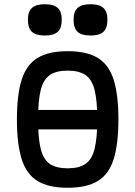

<svg xmlns="http://www.w3.org/2000/svg" viewBox="-20 -874 640 908"><path d="M102 -262V-354H498V-262ZM300 14Q210 14 157.5 -18Q105 -50 82.5 -121.5Q60 -193 60 -309Q60 -426 82.5 -497Q105 -568 157.5 -600Q210 -632 300 -632Q390 -632 442.5 -600Q495 -568 517.5 -497Q540 -426 540 -309Q540 -193 517.5 -121.5Q495 -50 442.5 -18Q390 14 300 14ZM300 -78Q354 -78 384.5 -99Q415 -120 427.5 -170.5Q440 -221 440 -309Q440 -398 427.5 -448Q415 -498 384.5 -519Q354 -540 300 -540Q246 -540 215.5 -519Q185 -498 172.5 -448Q160 -398 160 -309Q160 -221 172.5 -170.5Q185 -120 215.5 -99Q246 -78 300 -78ZM408 -706Q366 -706 347 -723.5Q328 -741 328 -781Q328 -819 347 -836.5Q366 -854 408 -854Q450 -854 469 -836.5Q488 -819 488 -781Q488 -741 469 -723.5Q450 -706 408 -706ZM192 -706Q150 -706 131 -723.5Q112 -741 112 -781Q112 -819 131 -836.5Q150 -854 192 -854Q234 -854 253 -836.5Q272 -819 272 -781Q272 -741 253 -723.5Q234 -706 192 -706Z"/></svg>

Font: Victor Mono
Style: Bold
Weight: 700
Monospace: yes
Designer: Rune Bjørnerås
Version: Version 1.561;gftools[0.9.30]